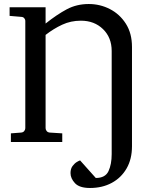

<svg xmlns="http://www.w3.org/2000/svg" viewBox="-20 -707 767 956"><path d="M637.2 21Q637.2 85 610.4 131.6Q583.5 178.2 536.4 203.6Q489.3 229 428.2 229Q375.5 229 353.3 205.1Q331.1 181.2 331.1 154.8Q331.1 133.3 341.3 119.6Q351.6 106 363.3 99.1Q375 92.3 378.9 91.8L457 179.2Q504.4 179.2 520.3 145Q536.1 110.8 536.1 60.1V-453.1Q536.1 -520 492.9 -562Q449.7 -604 382.8 -604Q332.5 -604 289.6 -584Q246.6 -564 207 -533.2V-68.8Q207 -61.5 212.2 -54.7Q217.3 -47.9 228 -46.9L290 -43V0H34.2V-43L85 -46.9Q95.7 -47.9 100.8 -54.7Q106 -61.5 106 -68.8V-604Q106 -609.9 100.8 -616.2Q95.7 -622.6 85.9 -623L27.8 -627.9V-670.9H207V-589.8Q263.7 -634.8 312.7 -660.9Q361.8 -687 421.9 -687Q478 -687 527.1 -661.9Q576.2 -636.7 606.7 -588.9Q637.2 -541 637.2 -473.1Z"/></svg>

Font: Charis
Style: Regular
Weight: 400
Designer: Walt Agee, Miriam Martin, Annie Olsen, Victor Gaultney, Lorna Priest, Alan Ward, Bob Hallissy, Martin Hosken, Sharon Cor
Foundry: SIL Global
Version: Version 7.000